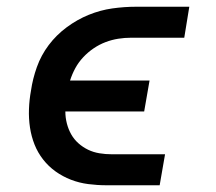

<svg xmlns="http://www.w3.org/2000/svg" viewBox="-20 -550 640 570"><path d="M296 0Q269 0 242 -3.5Q215 -7 190.5 -16.5Q166 -26 145 -41Q124 -56 108 -76.5Q92 -97 82.5 -121Q73 -145 69 -171.5Q65 -198 66 -226Q67 -254 72 -281Q77 -316 89.5 -351Q102 -386 124.5 -416Q147 -446 178 -469Q209 -492 243.5 -506Q278 -520 313.5 -525Q349 -530 384 -530H542L527 -438H369Q350 -438 331 -435Q312 -432 293.5 -425Q275 -418 258 -406.5Q241 -395 227 -380Q213 -365 203.5 -347.5Q194 -330 188 -311H424L408 -219H174Q174 -201 178.5 -183.5Q183 -166 191.5 -151Q200 -136 213 -124.5Q226 -113 241.5 -105.5Q257 -98 275 -95Q293 -92 312 -92H470L454 0Z"/></svg>

Font: Iosevka Slab Semibold Extended
Style: Italic
Weight: 600
Width: 7
Italic angle: -9°
Monospace: yes
Designer: Belleve Invis
Foundry: Belleve Invis
Version: Version 11.1.0; ttfautohint (v1.8.3)